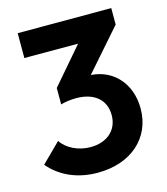

<svg xmlns="http://www.w3.org/2000/svg" viewBox="-107 -787 765 880"><g transform="rotate(-15 275.0 -346.5)"><path d="M249 10C408 10 514 -85 514 -224C514 -345 436 -425 333 -431L503 -625V-703H59V-585H314L167 -414V-336C186 -342 215 -346 240 -346C326 -346 378 -302 378 -229C378 -158 326 -112 247 -112C190 -112 136 -138 110 -178L20 -89C74 -25 154 10 249 10Z"/></g></svg>

Font: MV Cash SemiBold
Style: Regular
Weight: 600
Designer: Rodrigo Fuenzalida
Foundry: fragTYPE
Version: Version 1.100;Glyphs 3.1.2 (3151)